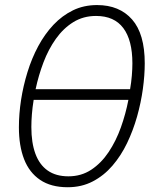

<svg xmlns="http://www.w3.org/2000/svg" viewBox="-20 -745 631 774"><path d="M252.9 9.8Q185.5 9.8 141.8 -19.8Q98.1 -49.3 77.1 -103.3Q56.2 -157.2 56.2 -231.9Q56.2 -285.6 64.9 -342.3Q73.7 -398.9 90.8 -454.3Q107.9 -509.8 134 -558.6Q160.2 -607.4 195.3 -644.8Q230.5 -682.1 274.2 -703.4Q317.9 -724.6 371.1 -724.6Q461.4 -724.6 512.5 -666.5Q563.5 -608.4 563.5 -489.7Q563.5 -441.4 555.9 -386.2Q548.3 -331.1 532.5 -274.9Q516.6 -218.8 492.2 -168Q467.8 -117.2 433.3 -77.1Q398.9 -37.1 354 -13.7Q309.1 9.8 252.9 9.8ZM255.9 -34.2Q307.6 -34.2 347.9 -60.8Q388.2 -87.4 418 -132.1Q447.8 -176.8 467.3 -231.4Q486.8 -286.1 497.6 -342.3H115.7Q110.8 -312.5 108.6 -284.7Q106.4 -256.8 106.4 -232.9Q106.4 -169.4 122.8 -125Q139.2 -80.6 172.4 -57.4Q205.6 -34.2 255.9 -34.2ZM123.5 -385.3H504.4Q509.3 -413.6 511.5 -440.4Q513.7 -467.3 513.7 -489.7Q513.7 -583 477.1 -631.8Q440.4 -680.7 367.2 -680.7Q315.9 -680.7 275.6 -655.8Q235.4 -630.9 205.3 -588.6Q175.3 -546.4 155.3 -493.7Q135.3 -440.9 123.5 -385.3Z"/></svg>

Font: Open Sans SemiCondensed Light
Style: Italic
Weight: 300
Width: 4
Italic angle: -12°
Designer: Monotype Design Team
Foundry: Monotype Imaging Inc.
Version: Version 3.000